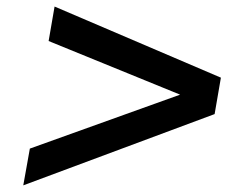

<svg xmlns="http://www.w3.org/2000/svg" viewBox="-20 -556 760 584"><path d="M50.8 7.8 70.8 -104 527.8 -268.1 127.9 -431.2 146 -536.1 651.9 -319.8 632.8 -209Z"/></svg>

Font: Archivo Expanded SemiBold
Style: Italic
Weight: 600
Width: 7
Italic angle: -10°
Designer: Hector Gatti
Foundry: Omnibus-Type
Version: Version 2.001